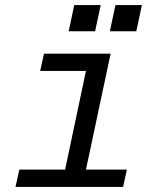

<svg xmlns="http://www.w3.org/2000/svg" viewBox="-20 -735 658 755"><path d="M415 -524 318 -68H479L464 0H41L56 -68H236L318 -456H138L153 -524ZM272 -715H376L354 -612H250ZM434 -715H538L516 -612H412Z"/></svg>

Font: Fragment Mono SC
Style: Italic
Weight: 400
Italic angle: -12°
Monospace: yes
Designer: Wei Huang based on Nimbus Sans by URW Studio, based on Helvetica by Max Miedinger.
Foundry: Wei Huang
Version: Version 1.012; ttfautohint (v1.8.4.7-5d5b)